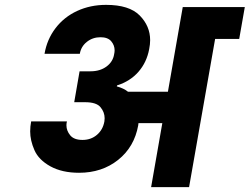

<svg xmlns="http://www.w3.org/2000/svg" viewBox="-20 -769 1026 789"><path d="M986 -740 963 -609H864L757 0H601L647 -263H549L548 -254Q532 -165 465.5 -112Q399 -59 305 -59Q235 -59 187 -85.5Q139 -112 121.5 -152Q104 -192 104 -229Q104 -249 108 -270H255Q253 -262 253 -254Q253 -232 268.5 -213Q284 -194 319 -194Q354 -194 378.5 -215Q403 -236 409 -270Q410 -277 410 -283Q410 -308 393 -328.5Q376 -349 330 -349H285L307 -476H352Q391 -476 417.5 -495.5Q444 -515 449 -546Q451 -555 451 -562Q451 -583 437 -599.5Q423 -616 393 -616Q361 -616 337 -597Q313 -578 308 -548H163Q173 -607 208 -653Q243 -699 297 -724Q351 -749 416 -749Q511 -749 554 -705.5Q597 -662 597 -604Q597 -587 593 -567Q583 -513 549 -474Q515 -435 461 -418L460 -414Q489 -406 506 -392H670L731 -740Z"/></svg>

Font: Fz Poppins
Style: Bold Italic
Weight: 700
Italic angle: -10°
Designer: Ninad Kale (Devanagari), Jonny Pinhorn (Latin)
Foundry: Indian Type Foundry
Version: Vit hóa bi Vntype.Com & FontZin.Com